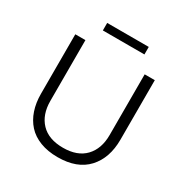

<svg xmlns="http://www.w3.org/2000/svg" viewBox="-203 -1062 1200 1244"><g transform="rotate(30 397.5 -440.0)"><path d="M553.2 -840.8H242.2V-897H553.2ZM397.9 17.1Q324.2 17.1 267.1 -4.9Q210 -26.9 173.6 -67.1Q137.2 -107.4 118.7 -162.6Q100.1 -217.8 100.1 -285.2V-730H175.8V-275.9Q175.8 -172.9 232.9 -113Q290 -53.2 397.9 -53.2Q504.9 -53.2 562 -113Q619.1 -172.9 619.1 -275.9V-730H694.8V-285.2Q694.8 -147 618.9 -64.9Q543 17.1 397.9 17.1Z"/></g></svg>

Font: Sora Light
Style: Regular
Weight: 300
Designer: Jonathan Barnbrook, Julián Moncada
Foundry: Barnbrook Fonts
Version: Version 2.000